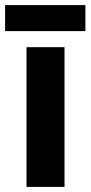

<svg xmlns="http://www.w3.org/2000/svg" viewBox="-35 -733 355 753"><path d="M300 -713H-15V-611H300ZM218 0V-548H69V0Z"/></svg>

Font: Noto Sans Armenian SemiCondensed Medium
Style: Regular
Weight: 500
Width: 4
Designer: Monotype Design Team
Foundry: Monotype Imaging Inc.
Version: Version 2.008